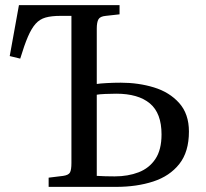

<svg xmlns="http://www.w3.org/2000/svg" viewBox="-20 -730 803 750"><path d="M170 0V-36L227 -43Q248 -46 253.5 -56.5Q259 -67 259 -93V-668H216Q181 -668 158 -661.5Q135 -655 119 -637Q103 -619 89 -586.5Q75 -554 59 -501L18 -511L54 -710H447V-674L393 -668Q371 -666 364.5 -654.5Q358 -643 358 -618V-402Q370 -404 397.5 -405.5Q425 -407 452 -407Q521 -407 581.5 -388.5Q642 -370 680 -327.5Q718 -285 718 -216Q718 -137 680.5 -89.5Q643 -42 578.5 -21Q514 0 433 0ZM358 -43Q374 -42 392 -41.5Q410 -41 428 -41Q480 -41 521.5 -57Q563 -73 587 -109Q611 -145 611 -205Q611 -288 565.5 -326Q520 -364 434 -364Q415 -364 391.5 -363Q368 -362 358 -360Z"/></svg>

Font: Literata 36pt
Style: Regular
Weight: 400
Designer: Latin by Veronika Burian and Jose Scaglione. Greek by Irene Vlachou. Cyrillic by Vera Evstafieva.
Foundry: TypeTogether
Version: Version 3.002